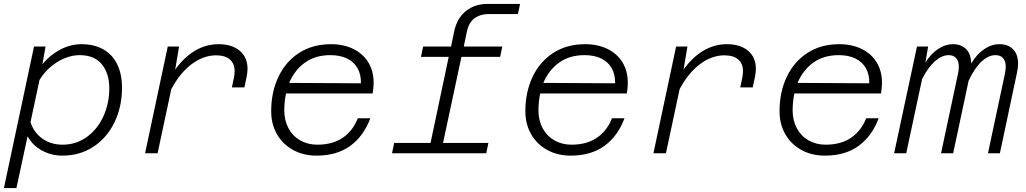

<svg xmlns="http://www.w3.org/2000/svg" viewBox="-27 -784 5247 982"><path d="M597 -335Q597 -239 559 -159.5Q521 -80 451.5 -34Q382 12 292 12Q235 12 187 -14.5Q139 -41 114 -87L57 178H-7L147 -546H206L190 -456Q229 -503 281.5 -530.5Q334 -558 389 -558Q455 -558 501.5 -531.5Q548 -505 572.5 -455Q597 -405 597 -335ZM293 -44Q362 -44 416.5 -83Q471 -122 501.5 -188.5Q532 -255 532 -332Q532 -409 493.5 -455.5Q455 -502 380 -502Q343 -502 304.5 -486.5Q266 -471 232.5 -442.5Q199 -414 175 -375L129 -159Q147 -105 190.5 -74.5Q234 -44 293 -44Z M1173 -420Q1173 -459 1148.5 -480Q1124 -501 1078 -501Q1014 -501 954 -456.5Q894 -412 849 -328L779 0H715L831 -546H889L869 -428Q915 -492 971 -525Q1027 -558 1091 -558Q1159 -558 1199 -524.5Q1239 -491 1239 -432Q1239 -414 1234 -389L1223 -337H1159L1170 -389Q1173 -406 1173 -420Z M1360 -215Q1360 -313 1397 -391Q1434 -469 1503 -513.5Q1572 -558 1666 -558Q1730 -558 1779.5 -534Q1829 -510 1856.5 -465.5Q1884 -421 1884 -360Q1884 -338 1879 -306H1436Q1427 -264 1427 -219Q1427 -168 1448.5 -128Q1470 -88 1508.5 -66Q1547 -44 1596 -44Q1674 -44 1726 -79.5Q1778 -115 1803 -179H1867Q1833 -88 1764.5 -38Q1696 12 1592 12Q1524 12 1471 -17.5Q1418 -47 1389 -98.5Q1360 -150 1360 -215ZM1819 -358Q1820 -402 1802 -434.5Q1784 -467 1748.5 -484.5Q1713 -502 1663 -502Q1586 -502 1533 -464Q1480 -426 1452 -360Z M2466 -764H2633L2622 -712H2469Q2430 -712 2400 -690.5Q2370 -669 2360 -618L2345 -546H2542L2531 -493H2333L2239 -53H2471L2460 0H1978L1989 -53H2175L2268 -493H2126L2137 -546H2280L2296 -624Q2311 -692 2356.5 -728Q2402 -764 2466 -764Z M2660 -215Q2660 -313 2697 -391Q2734 -469 2803 -513.5Q2872 -558 2966 -558Q3030 -558 3079.5 -534Q3129 -510 3156.5 -465.5Q3184 -421 3184 -360Q3184 -338 3179 -306H2736Q2727 -264 2727 -219Q2727 -168 2748.5 -128Q2770 -88 2808.5 -66Q2847 -44 2896 -44Q2974 -44 3026 -79.5Q3078 -115 3103 -179H3167Q3133 -88 3064.5 -38Q2996 12 2892 12Q2824 12 2771 -17.5Q2718 -47 2689 -98.5Q2660 -150 2660 -215ZM3119 -358Q3120 -402 3102 -434.5Q3084 -467 3048.5 -484.5Q3013 -502 2963 -502Q2886 -502 2833 -464Q2780 -426 2752 -360Z M3773 -420Q3773 -459 3748.5 -480Q3724 -501 3678 -501Q3614 -501 3554 -456.5Q3494 -412 3449 -328L3379 0H3315L3431 -546H3489L3469 -428Q3515 -492 3571 -525Q3627 -558 3691 -558Q3759 -558 3799 -524.5Q3839 -491 3839 -432Q3839 -414 3834 -389L3823 -337H3759L3770 -389Q3773 -406 3773 -420Z M3960 -215Q3960 -313 3997 -391Q4034 -469 4103 -513.5Q4172 -558 4266 -558Q4330 -558 4379.5 -534Q4429 -510 4456.5 -465.5Q4484 -421 4484 -360Q4484 -338 4479 -306H4036Q4027 -264 4027 -219Q4027 -168 4048.5 -128Q4070 -88 4108.5 -66Q4147 -44 4196 -44Q4274 -44 4326 -79.5Q4378 -115 4403 -179H4467Q4433 -88 4364.5 -38Q4296 12 4192 12Q4124 12 4071 -17.5Q4018 -47 3989 -98.5Q3960 -150 3960 -215ZM4419 -358Q4420 -402 4402 -434.5Q4384 -467 4348.5 -484.5Q4313 -502 4263 -502Q4186 -502 4133 -464Q4080 -426 4052 -360Z M5117 -442Q5117 -471 5103.5 -486.5Q5090 -502 5064 -502Q5028 -502 4992.5 -468.5Q4957 -435 4927 -371L4848 0H4786L4873 -408Q4877 -425 4877 -443Q4877 -471 4863.5 -486.5Q4850 -502 4825 -502Q4790 -502 4754.5 -470.5Q4719 -439 4689 -379L4608 0H4546L4663 -546H4720L4706 -464Q4734 -509 4771 -533.5Q4808 -558 4847 -558Q4890 -558 4915 -532Q4940 -506 4940 -459Q4969 -507 5006.5 -532.5Q5044 -558 5085 -558Q5129 -558 5154.5 -532Q5180 -506 5180 -458Q5180 -436 5174 -410L5087 0H5026L5113 -408Q5117 -432 5117 -442Z"/></svg>

Font: Azeret Mono Light
Style: Italic
Weight: 300
Italic angle: -12°
Designer: Martin Vácha
Foundry: Displaay
Version: Version 1.000; Glyphs 3.0.3, build 3074